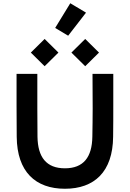

<svg xmlns="http://www.w3.org/2000/svg" viewBox="-20 -1155 800 1183"><path d="M82 -700V-506C82 -442 83 -377 83 -312C85 -96 199 8 380 8C561 8 675 -96 677 -312C678 -377 678 -442 678 -506V-700H550L551 -486C551 -415 550 -384 549 -312C547 -187 495 -118 380 -118C265 -118 213 -187 211 -312C210 -384 210 -415 210 -486V-700ZM170 -831 255 -747 340 -831 255 -915ZM320 -983 400 -935 510 -1077 413 -1135ZM420 -831 505 -747 590 -831 505 -915Z"/></svg>

Font: KT Kiyosuna Sans Bold
Style: Regular
Weight: 700
Designer: [Zen Kaku Gothic] Yoshimichi Ohira
Version: Version 1.010;Glyphs 3.1.2 (3151)